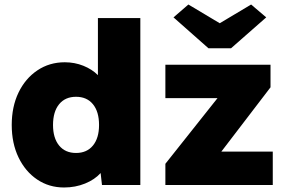

<svg xmlns="http://www.w3.org/2000/svg" viewBox="-20 -820 1283 851"><path d="M264 11Q197 11 144.5 -24.5Q92 -60 62 -122.5Q32 -185 32 -266Q32 -347 62 -409.5Q92 -472 145.5 -508Q199 -544 267 -544Q311 -544 349.5 -528.5Q388 -513 414 -487V-740H602V0H432L426 -53Q400 -24 357 -6.5Q314 11 264 11ZM317 -142Q365 -142 392 -175Q419 -208 419 -266Q419 -325 392 -358Q365 -391 317 -391Q269 -391 242 -358Q215 -325 215 -266Q215 -208 242 -175Q269 -142 317 -142ZM713 0V-94L944 -385H713V-533H1179V-433L961 -148H1189V0ZM904 -606 749 -743 815 -800 954 -717 1093 -800 1160 -743 1004 -606Z"/></svg>

Font: Lexend Deca ExtraBold
Style: Regular
Weight: 800
Designer: Bonnie Shaver-Troup, Thomas Jockin
Foundry: Lexend
Version: Version 1.008; ttfautohint (v1.8.4.7-5d5b)